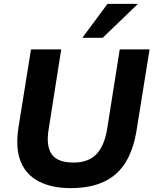

<svg xmlns="http://www.w3.org/2000/svg" viewBox="-20 -960 792 991"><path d="M344 11Q248 11 181.5 -23Q115 -57 87 -125.5Q59 -194 75 -300L140 -705H296L231 -292Q217 -208 246.5 -164.5Q276 -121 360 -121Q435 -121 476.5 -163Q518 -205 533 -294L598 -705H752L685 -288Q669 -188 628 -121.5Q587 -55 516.5 -22Q446 11 344 11ZM405 -765 535 -940H692L510 -765Z"/></svg>

Font: Mulish ExtraLight ExtraBold
Style: Italic
Weight: 800
Italic angle: -9°
Version: Version 3.603